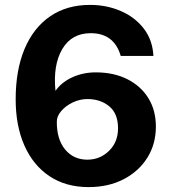

<svg xmlns="http://www.w3.org/2000/svg" viewBox="-20 -753 700 784"><path d="M347.5 -733Q415 -733 472.8 -708.2Q530.5 -683.5 566.8 -636.8Q603 -590 606.5 -524.5H473Q446 -617.5 350.5 -617.5Q272.5 -617.5 234.2 -552.5Q196 -487.5 206.5 -382Q231.5 -417.5 275.5 -437.5Q319.5 -457.5 371 -457.5Q444 -457.5 499.2 -430Q554.5 -402.5 585.5 -352.8Q616.5 -303 616.5 -236Q616.5 -165 581.8 -109.2Q547 -53.5 485 -21.2Q423 11 341.5 11Q249 11 182.2 -33.5Q115.5 -78 79.8 -158.5Q44 -239 44 -347.5Q44 -466.5 80.2 -553Q116.5 -639.5 184.5 -686.2Q252.5 -733 347.5 -733ZM337 -348.5Q306 -348.5 277.2 -334.8Q248.5 -321 230.2 -299.8Q212 -278.5 212 -256.5Q211.5 -184 246 -142.5Q280.5 -101 336.5 -101Q388.5 -101 425.2 -137Q462 -173 462 -229Q462 -289 426.2 -318.8Q390.5 -348.5 337 -348.5Z"/></svg>

Font: Public Sans
Style: Bold
Weight: 700
Designer: The Public Sans project authors (U.S. Web Design System). Libre Franklin designed by Pablo Impallari and Rodrigo Fuenzal
Version: Version 1.008; ttfautohint (v1.8.1) -l 8 -r 50 -G 200 -x 14 